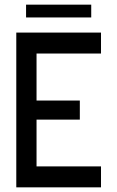

<svg xmlns="http://www.w3.org/2000/svg" viewBox="-20 -805 504 825"><path d="M50 0V-665H414V-575H137V-373H323V-291H137V-90H414V0ZM92 -730V-785H372V-730Z"/></svg>

Font: Sulphur Point
Style: Bold
Weight: 700
Designer: Noponies / Dale Sattler
Foundry: Noponies
Version: Version 1.000; ttfautohint (v1.8)